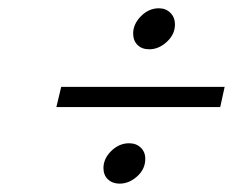

<svg xmlns="http://www.w3.org/2000/svg" viewBox="-20 -478 567 464"><path d="M230 -71.8Q230 -94.7 249 -113.3Q268.1 -131.8 292 -131.8Q309.1 -131.8 320.1 -121.3Q331.1 -110.8 331.1 -94.2Q331.1 -69.3 311.5 -51.8Q292 -34.2 269 -34.2Q252 -34.2 241 -44.4Q230 -54.7 230 -71.8ZM301.8 -397Q301.8 -419.9 320.8 -439Q339.8 -458 363.8 -458Q380.9 -458 391.8 -447Q402.8 -436 402.8 -418.9Q402.8 -395 383.3 -377Q363.8 -358.9 340.8 -358.9Q322.8 -358.9 312.3 -369.4Q301.8 -379.9 301.8 -397ZM522.9 -268.1 512.2 -219.2H116.2L127.9 -268.1Z"/></svg>

Font: Linux Libertine
Style: Italic
Weight: 400
Italic angle: -12°
Designer: Philipp H. Poll
Foundry: Philipp H. Poll
Version: Version 5.1.6 ; ttfautohint (v0.9)